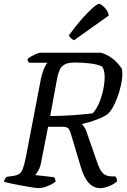

<svg xmlns="http://www.w3.org/2000/svg" viewBox="-30 -978 658 998"><path d="M171 0Q162 0 137 -4Q112 -8 81.5 -13.5Q51 -19 25.5 -24.5Q0 -30 -10 -34Q-8 -42 -3.5 -49Q1 -56 5 -59L35 -63Q57 -66 69 -73.5Q81 -81 89 -102Q97 -123 105 -164L183 -570Q191 -605 201 -626.5Q211 -648 218 -652H121Q119 -654 116 -659Q113 -664 113 -671Q120 -678 133.5 -685.5Q147 -693 160.5 -698.5Q174 -704 180 -704H495Q531 -693 558 -671Q585 -649 603 -621Q606 -611 606 -595Q606 -568 599 -536Q592 -504 580.5 -473Q569 -442 555.5 -418.5Q542 -395 528 -384Q509 -370 472 -356Q435 -342 398 -334V-330Q407 -320 413 -309Q419 -298 426 -275L473 -140Q488 -94 505 -77.5Q522 -61 554 -61H569Q573 -57 576 -50.5Q579 -44 579 -36Q560 -19 534.5 -9.5Q509 0 493 0Q456 0 430.5 -28Q405 -56 387 -120L341 -274Q336 -294 328.5 -306.5Q321 -319 298 -319H220L184 -136Q180 -111 170 -93Q160 -75 153 -68L251 -57Q253 -55 256 -48.5Q259 -42 259 -34Q243 -21 216.5 -10.5Q190 0 171 0ZM231 -375Q291 -375 352 -379.5Q413 -384 452 -389Q472 -411 485.5 -443.5Q499 -476 506.5 -511.5Q514 -547 514 -578Q514 -613 501 -632Q480 -643 441 -648Q402 -653 359 -653Q324 -653 306 -643Q288 -633 280 -614.5Q272 -596 267 -571ZM355 -769Q348 -771 339 -779.5Q330 -788 328 -794Q363 -843 395.5 -879.5Q428 -916 452 -937Q476 -958 485 -958Q491 -958 502.5 -949Q514 -940 524 -926Q534 -912 535 -897Z"/></svg>

Font: Texturina 72pt 72pt Medium
Style: Italic
Weight: 500
Italic angle: -11°
Designer: Guillermo Torres Carreño
Foundry: Omnibus-Type
Version: Version 1.002; ttfautohint (v1.8.3)